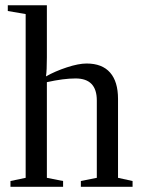

<svg xmlns="http://www.w3.org/2000/svg" viewBox="-20 -714 540 734"><path d="M159.2 -495.1Q159.2 -444.3 155.8 -421.9Q190.9 -441.9 235.6 -456.5Q280.3 -471.2 311 -471.2Q370.6 -471.2 400.9 -436.5Q431.2 -401.9 431.2 -335.9V-34.2L486.8 -22V0H289.1V-22L350.1 -34.2V-330.1Q350.1 -414.1 269 -414.1Q223.1 -414.1 159.2 -399.9V-34.2L221.2 -22V0H20V-22L78.1 -34.2V-660.2L9.8 -671.9V-693.8H159.2Z"/></svg>

Font: Tinos
Style: Regular
Weight: 400
Designer: Steve Matteson
Foundry: Monotype Imaging Inc.
Version: Version 1.23